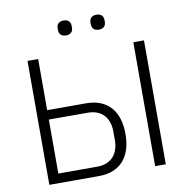

<svg xmlns="http://www.w3.org/2000/svg" viewBox="-93 -975 1041 1065"><g transform="rotate(-10 427.0 -442.0)"><path d="M99 -698H159V-410H378C499 -410 564 -334 564 -205C564 -76 499 0 378 0H99ZM378 -53C458 -53 500 -105 500 -181V-229C500 -306 458 -357 378 -357H159V-53ZM695 -698H755V0H695ZM335 -800C307 -800 295 -816 295 -837V-847C295 -868 307 -884 335 -884C362 -884 374 -868 374 -847V-837C374 -816 362 -800 335 -800ZM519 -800C492 -800 480 -816 480 -837V-847C480 -868 492 -884 519 -884C547 -884 559 -868 559 -847V-837C559 -816 547 -800 519 -800Z"/></g></svg>

Font: Plexus Sans Light
Style: Regular
Weight: 300
Version: Version 2.001;PS 002.001;hotconv 1.0.70;makeotf.lib2.5.58329